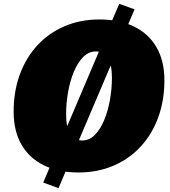

<svg xmlns="http://www.w3.org/2000/svg" viewBox="-20 -894 893 1011"><path d="M393.6 14.2Q285.6 14.2 209 -24.4Q132.3 -63 92 -134.5Q51.8 -206.1 51.8 -305.2Q51.8 -413.6 84.7 -502.7Q117.7 -591.8 178 -656.5Q238.3 -721.2 321 -756.3Q403.8 -791.5 503.4 -791.5Q611.8 -791.5 688.5 -752.9Q765.1 -714.4 805.4 -642.8Q845.7 -571.3 845.7 -472.2Q845.7 -363.8 812.7 -274.7Q779.8 -185.5 719.5 -120.8Q659.2 -56.2 576.2 -21Q493.2 14.2 393.6 14.2ZM412.6 -154.3Q450.7 -154.3 479.7 -183.8Q508.8 -213.4 528.8 -262Q548.8 -310.5 559.1 -368.7Q569.3 -426.8 569.3 -484.4Q569.3 -623 484.4 -623Q446.8 -623 417.7 -593.5Q388.7 -564 368.7 -515.6Q348.6 -467.3 338.4 -408.9Q328.1 -350.6 328.1 -293.5Q328.1 -154.3 412.6 -154.3ZM288.1 96.7 207.5 67.4 607.9 -874 688.5 -844.7Z"/></svg>

Font: Bevan
Style: Italic
Weight: 400
Italic angle: -10°
Designer: Vernon Adams
Foundry: Vernon Adams
Version: Version 2.100; ttfautohint (v1.8.3)